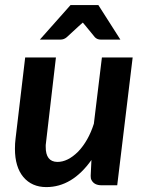

<svg xmlns="http://www.w3.org/2000/svg" viewBox="-20 -744 577 771"><path d="M388.2 0Q358.4 0 347.7 -20.5Q343.8 -27.3 344.2 -37.1V-39.1L347.2 -101.6Q270 7.3 166 7.3Q107.9 7.3 73.7 -33.2Q40 -73.7 40 -146.5Q40 -168.9 42.5 -187.5L81.1 -513.2H204.6L163.6 -161.6Q163.1 -157.7 163.6 -154.8Q163.1 -94.7 210 -93.8Q251.5 -93.3 293.5 -134.8Q335 -178.2 356.9 -247.1L389.2 -513.2H512.7L450.7 0ZM384.3 -585Q370.6 -585 361.3 -594.2L320.8 -643.6Q316.9 -647.5 312.5 -653.3Q308.6 -649.4 301.3 -643.6L247.6 -594.2Q236.8 -585 222.7 -585H140.1L263.2 -723.6H375L463.4 -585Z"/></svg>

Font: Lato-BoldItalic
Style: Bold Italic
Weight: 700
Italic angle: -7°
Designer: Lukasz Dziedzic
Foundry: tyPoland Lukasz Dziedzic
Version: Version 1.104; Western+Polish opensource